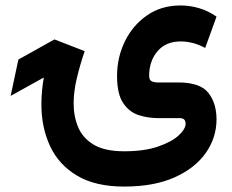

<svg xmlns="http://www.w3.org/2000/svg" viewBox="-20 -438 852 704"><path d="M435.5 246.1Q330.1 246.1 262.9 206.3Q195.8 166.5 163.8 98.1Q131.8 29.8 131.8 -55.2Q131.8 -102.5 140.6 -153.8L19 -86.4L47.4 -219.7L179.7 -293.5L290.5 -250.5Q273.4 -200.2 261.7 -151.4Q250 -102.5 250 -59.1Q250 -11.2 266.8 28.8Q283.7 68.8 324.2 92.8Q364.7 116.7 435.5 116.7Q508.8 116.7 558.8 99.6Q608.9 82.5 634.8 58.8Q660.6 35.2 660.6 15.1Q660.6 6.3 655.8 0.7Q650.9 -4.9 638.2 -4.9H559.1Q522.9 -4.9 488.5 -15.9Q454.1 -26.9 431.6 -60.1Q409.2 -93.3 409.2 -159.7Q409.2 -227.1 437.7 -285.9Q466.3 -344.7 518.6 -381.3Q570.8 -418 642.1 -418Q676.3 -418 710.2 -408Q744.1 -397.9 773.9 -377L732.4 -262.2Q707.5 -275.4 685.1 -280.8Q662.6 -286.1 642.6 -286.1Q587.9 -286.1 557.4 -250Q526.9 -213.9 526.9 -160.2Q526.9 -145 535.4 -140.4Q543.9 -135.7 559.6 -135.7H633.3Q713.9 -135.7 743.9 -97.7Q773.9 -59.6 773.9 -0.5Q773.9 66.4 734.6 122.6Q695.3 178.7 619.9 212.4Q544.4 246.1 435.5 246.1Z"/></svg>

Font: Vazirmatn UI FD
Style: Bold
Weight: 700
Designer: Saber Rastikerdar
Foundry: Saber Rastikerdar
Version: Version 33.003